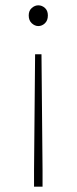

<svg xmlns="http://www.w3.org/2000/svg" viewBox="-20 -510 288 722"><path d="M108 192V130L112 -306H136L140 130V192ZM124 -412Q111 -412 99.5 -422.5Q88 -433 88 -452Q88 -470 99.5 -480Q111 -490 124 -490Q138 -490 149 -480Q160 -470 160 -452Q160 -433 149 -422.5Q138 -412 124 -412Z"/></svg>

Font: Source Sans 3
Style: Regular
Weight: 200
Designer: Paul D. Hunt
Foundry: Adobe
Version: Version 3.046;hotconv 1.0.118;makeotfexe 2.5.65603